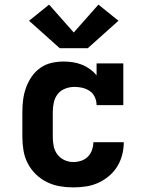

<svg xmlns="http://www.w3.org/2000/svg" viewBox="-20 -805 640 833"><path d="M298 8Q268 8 239 3Q210 -2 183.5 -15Q157 -28 135.5 -49Q114 -70 100.5 -96Q87 -122 82 -151.5Q77 -181 77 -210V-320Q77 -347 80.5 -373.5Q84 -400 93 -425Q102 -450 117.5 -472.5Q133 -495 155 -510.5Q177 -526 203 -532Q229 -538 256 -538Q276 -538 296 -535Q316 -532 335 -524.5Q354 -517 370.5 -505Q387 -493 399 -478V-530H515V-349H399Q399 -367 391.5 -383.5Q384 -400 369.5 -410Q355 -420 338 -424Q321 -428 303 -428Q283 -428 263 -420.5Q243 -413 230.5 -397Q218 -381 213.5 -360.5Q209 -340 209 -320V-210Q209 -190 213 -170.5Q217 -151 229 -135Q241 -119 259.5 -110.5Q278 -102 298 -102Q315 -102 332 -107.5Q349 -113 361 -125Q373 -137 379 -154Q385 -171 385 -188Q385 -188 385 -188Q385 -188 385 -188H517Q517 -188 517 -188Q517 -188 517 -188Q517 -160 510 -133Q503 -106 488.5 -82.5Q474 -59 452.5 -41Q431 -23 405.5 -11.5Q380 0 352.5 4Q325 8 298 8ZM239 -596 220 -613 106 -715 193 -785 300 -664 407 -785 494 -715 361 -596Z"/></svg>

Font: Iosevka Slab XBdEx
Style: Regular
Weight: 800
Width: 7
Monospace: yes
Designer: Belleve Invis
Foundry: Belleve Invis
Version: Version 11.1.0; ttfautohint (v1.8.3)